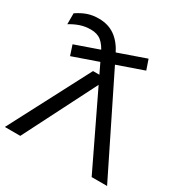

<svg xmlns="http://www.w3.org/2000/svg" viewBox="-184 -925 1025 1067"><g transform="rotate(30 328.0 -391.5)"><path d="M111 -522 90 -586 496 -728 518 -664ZM-6 0 263 -514H354L93 0ZM146 -783Q207 -783 250.5 -752Q294 -721 324 -660L650 0H551L250 -626Q231 -666 205.5 -687Q180 -708 138 -708Q102 -708 71 -697.5Q40 -687 9 -668V-738Q43 -761 75 -772Q107 -783 146 -783Z"/></g></svg>

Font: Unbounded Light
Style: Regular
Weight: 300
Designer: Luke Prowse, Jean-Baptiste Morizot, Fátima Lázaro, Florian Runge
Foundry: NaN
Version: Version 1.700